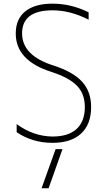

<svg xmlns="http://www.w3.org/2000/svg" viewBox="-20 -762 571 1040"><path d="M281.2 45.9H318.4L243.2 257.8H205.1ZM460 -695.3V-655.3Q361.3 -706.1 264.6 -706.1Q99.6 -706.1 99.6 -581.1Q99.6 -460.9 269.5 -407.2Q376 -373 424.8 -319.3Q473.6 -265.6 473.6 -182.6Q473.6 -88.9 419.4 -38.6Q365.2 11.7 264.6 11.7Q155.3 11.7 70.3 -45.9V-89.8Q161.1 -23.4 264.6 -22.5Q350.6 -22.5 395 -63.5Q439.5 -104.5 439.5 -182.6Q439.5 -252.9 397.5 -296.9Q355.5 -340.8 259.8 -372.1Q64.5 -433.6 65.4 -581.1Q65.4 -659.2 117.2 -700.7Q168.9 -742.2 264.6 -742.2Q365.2 -742.2 460 -695.3Z"/></svg>

Font: Gen Shin Gothic ExtraLight
Style: Regular
Weight: 100
Designer: [Source Han Sans]
Ryoko NISHIZUKA  (kana & ideographs); Paul D. Hunt (Latin, Greek & Cyrillic); Wenlong ZHANG  (bopomofo
Version: Version 1.002.20150607